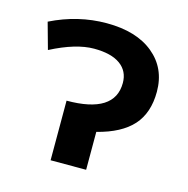

<svg xmlns="http://www.w3.org/2000/svg" viewBox="-84 -611 679 693"><g transform="rotate(15 255.0 -265.0)"><path d="M232.4 -530.3Q343.8 -530.3 407.2 -478Q470.7 -425.8 470.7 -337.9Q470.7 -258.8 428.2 -211.4Q385.7 -164.1 296.9 -141.6V0H164.1V-222.7Q343.8 -222.7 343.8 -336.9Q343.8 -380.9 310.1 -405.3Q276.4 -429.7 211.9 -429.7Q144.5 -429.7 51.8 -381.8L24.4 -480.5Q125 -530.3 232.4 -530.3Z"/></g></svg>

Font: Mgen+ 1c bold
Style: Bold
Weight: 700
Designer: [Source Han Sans]
Ryoko NISHIZUKA  (kana & ideographs); Paul D. Hunt (Latin, Greek & Cyrillic); Wenlong ZHANG  (bopomofo
Version: Version 1.059.20150602